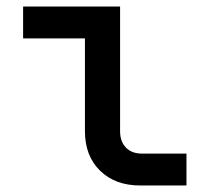

<svg xmlns="http://www.w3.org/2000/svg" viewBox="-20 -570 640 590"><path d="M411 0Q334 0 287.5 -45.5Q241 -91 241 -167V-452H51V-550H349V-167Q349 -135 367 -116.5Q385 -98 416 -98H553V0Z"/></svg>

Font: JetBrains Mono NL SemiBold
Style: Regular
Weight: 600
Designer: Philipp Nurullin, Konstantin Bulenkov
Foundry: JetBrains
Version: Version 2.304; ttfautohint (v1.8.4.7-5d5b)